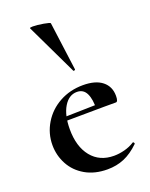

<svg xmlns="http://www.w3.org/2000/svg" viewBox="-140 -806 698 892"><g transform="rotate(-20 209.0 -359.5)"><path d="M32 -181Q32 -239 62 -288.5Q92 -338 144 -366.5Q196 -395 260 -395Q322 -395 355 -368.5Q388 -342 388 -296Q388 -267 377 -267H281Q283 -317 269 -346Q255 -375 223 -375Q183 -375 158 -333.5Q133 -292 133 -223Q133 -137 173.5 -87Q214 -37 285 -37Q310 -37 337 -44Q364 -51 386 -65L388 -66Q390 -66 392.5 -62Q395 -58 393 -56Q356 -20 318 -4Q280 12 235 12Q172 12 126 -14.5Q80 -41 56 -85.5Q32 -130 32 -181ZM97 -284 316 -289V-267L98 -265ZM134 -731Q156 -731 187 -725.5Q218 -720 219 -716L251 -476Q251 -474 246.5 -472.5Q242 -471 241 -474L120 -727Q119 -731 134 -731Z"/></g></svg>

Font: Cormorant Garamond
Style: Bold
Weight: 700
Designer: Christian Thalmann (Catharsis Fonts)
Foundry: Catharsis Fonts
Version: Version 4.000